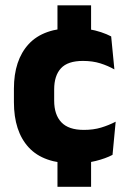

<svg xmlns="http://www.w3.org/2000/svg" viewBox="-20 -612 487 734"><path d="M328.2 -429.6H199.7V-591.6H328.2ZM328.2 102.1H199.7V-68.3H328.2ZM263.1 12.9Q146.1 12.9 89.7 -48.5Q33.2 -109.9 33.2 -221.7V-272.7Q33.2 -382.2 89.7 -443.5Q146.2 -504.8 262.7 -504.8Q292.4 -504.8 318.5 -500.6Q344.6 -496.3 366.5 -488.9Q388.4 -481.6 405 -472.8L417.3 -346.6Q393 -360.5 363.6 -369.8Q334.2 -379.1 297 -379.1Q239.1 -379.1 213.1 -351Q187.1 -323 187.1 -270V-227.3Q187.1 -173.4 214.7 -144.4Q242.2 -115.4 300.5 -115.4Q337.1 -115.4 366.3 -124.2Q395.5 -133 422.2 -146.8L410.2 -20Q384.1 -6.2 346 3.3Q308 12.9 263.1 12.9Z"/></svg>

Font: Anek Gurmukhi Medium
Style: Regular
Weight: 500
Designer: Sarang Kulkarni (Gurmukhi), Yesha Goshar (Latin)
Foundry: Ek Type
Version: Version 1.003